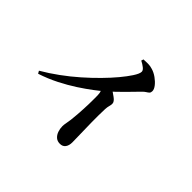

<svg xmlns="http://www.w3.org/2000/svg" viewBox="-180 -1050 1360 1360"><g transform="rotate(45 500.0 -370.5)"><path d="M549.6 -774.4 555 -791.2Q575.8 -792.4 598.8 -792.5Q621.8 -792.5 644.3 -785.1Q672 -776.9 698.2 -758Q724.4 -739.2 741.6 -717.3Q758.8 -695.3 758.8 -677Q758.8 -662.7 751.6 -655.4Q744.4 -648.2 732.7 -641.3Q721.1 -634.4 707.1 -619.9Q674.4 -586.2 626.2 -537.1Q578.1 -487.9 518.4 -436.1Q497 -417.1 456.1 -386.2Q415.3 -355.2 360 -319.1Q304.7 -283 238.1 -249.2Q171.6 -215.4 98.9 -191.7L87.8 -211.1Q151.3 -248.1 213.3 -293.4Q275.4 -338.6 331.9 -388.5Q388.5 -438.4 437 -487.7Q485.5 -537 522.5 -581.4Q559.4 -625.8 581.9 -660.4Q608.2 -700.3 608.2 -720.8Q608.2 -734.7 590.3 -748.8Q572.5 -763 549.6 -774.4ZM477.2 -459 526.5 -500.2Q563.8 -474.5 592.5 -453.9Q621.2 -433.4 621.2 -413.6Q621.2 -400.5 616.9 -385.6Q612.5 -370.8 611.5 -349.4Q609.2 -282.4 610.2 -216Q611.1 -149.5 612.7 -97.6Q614.3 -45.7 614.3 -19.5Q614.3 12.3 600.3 31.4Q586.4 50.4 558.6 50.4Q532.7 50.4 516 35.7Q499.4 21 491.2 -2.5Q483.1 -26.1 483.1 -50.8Q483.1 -65.5 486.8 -83.4Q490.6 -101.4 493.6 -125.6Q497.1 -155 499.3 -185.5Q501.5 -216 503 -245.1Q504.5 -274.2 505 -300.2Q505.5 -326.2 505.5 -347.3Q505.5 -368.3 505.3 -381.3Q505 -405.6 498 -422.5Q491.1 -439.3 477.2 -459Z"/></g></svg>

Font: Noto Serif HK
Style: Regular
Weight: 200
Designer: Ryoko NISHIZUKA 西塚涼子 (kana & ideographs); Frank Grießhammer (Latin, Greek & Cyrillic); Wenlong ZHANG 张文龙 (bopomofo); San
Foundry: Adobe
Version: Version 2.001;hotconv 1.1.0;makeotfexe 2.6.0